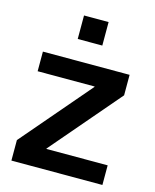

<svg xmlns="http://www.w3.org/2000/svg" viewBox="-109 -786 693 860"><g transform="rotate(15 238.0 -356.0)"><path d="M165 -93V-91H449V0H27V-95L301 -415V-417H37V-508H439V-413ZM173 -603V-712H287V-603Z"/></g></svg>

Font: CST
Style: Medium
Weight: 500
Version: Version 1.00